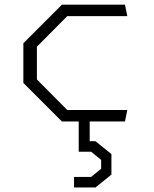

<svg xmlns="http://www.w3.org/2000/svg" viewBox="-20 -520 660 822"><path d="M80 -165V-335L245 -500H515L525 -451H268L138 -320V-180L268 -49H525L515 0H245ZM297 237.5H370L413 202.5V164.5L370 129.5H317V-24H364V98L354.5 84.5H388.5L457 139.5V227.5L389 282.5H297Z"/></svg>

Font: Monaspace Krypton Var ExLight
Style: Regular
Weight: 200
Designer: Riley Cran and the Lettermatic Team
Version: Version 1.200 (Monaspace Krypton Var)